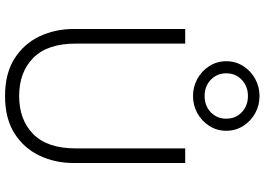

<svg xmlns="http://www.w3.org/2000/svg" viewBox="-164 -871 1050 762"><g transform="rotate(90 361.0 -490.0)"><path d="M361 15Q272 15 213 -22.2Q154 -59.5 124.5 -121.5Q95 -183.5 95 -258V-700H153V-266Q153 -153 209.8 -97Q266.5 -41 361 -41Q455.5 -41 512.2 -97Q569 -153 569 -266V-700H627V-258Q627 -183.5 597.5 -121.5Q568 -59.5 509 -22.2Q450 15 361 15ZM361 -731Q324 -731 292.5 -748.5Q261 -766 242 -796Q223 -826 223 -863Q223 -900 242 -930Q261 -960 292.5 -977.5Q324 -995 361 -995Q398.5 -995 429.8 -977.5Q461 -960 480 -930Q499 -900 499 -863Q499 -826 480 -796Q461 -766 429.8 -748.5Q398.5 -731 361 -731ZM361 -777Q399.5 -777 425.2 -801.2Q451 -825.5 451 -863Q451 -900.5 425.2 -924.8Q399.5 -949 361 -949Q323 -949 297 -924.8Q271 -900.5 271 -863Q271 -825.5 297 -801.2Q323 -777 361 -777Z"/></g></svg>

Font: Geologica-Sharp
Style: Regular
Weight: 100
Designer: Sindre Bremnes, Frode Helland
Foundry: Monokrom Skriftforlag AS
Version: Version 1.010;gftools[0.9.28]